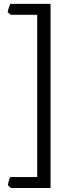

<svg xmlns="http://www.w3.org/2000/svg" viewBox="-20 -801 348 985"><path d="M36.6 163.6 20.5 149.4Q22 138.2 25.6 126Q29.3 113.8 32.7 107.4H170.9V-725.1H36.6L19.5 -737.8Q21 -748.5 25.1 -760.7Q29.3 -772.9 32.7 -781.2H239.3V163.6Z"/></svg>

Font: Gentium Plus Afr
Style: Regular
Weight: 400
Designer: J. Victor Gaultney, Annie Olsen, Iska Routamaa, Becca Hirsbrunner
Foundry: SIL International
Version: Version 5.000